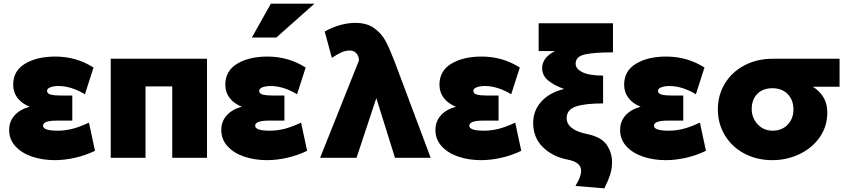

<svg xmlns="http://www.w3.org/2000/svg" viewBox="-20 -862 4616 1049"><path d="M295 -148Q334 -148 373 -157.5Q412 -167 466 -192L499 -38Q447 -13 390 0Q333 13 279 13Q213 13 156 -6Q99 -25 64.5 -62.5Q30 -100 30 -152Q30 -198 59 -231Q88 -264 142 -279Q99 -296 75.5 -327Q52 -358 52 -399Q52 -475 117 -514Q182 -553 282 -553Q397 -553 491 -493L444 -347Q369 -392 300 -392Q273 -392 255 -385Q237 -378 237 -366Q237 -350 257.5 -345Q278 -340 314 -340H375V-203H290Q215 -203 215 -175Q215 -148 295 -148Z M585 -541V0H775V-390H921V0H1111V-541Z M1454 -148Q1493 -148 1532 -157.5Q1571 -167 1625 -192L1658 -38Q1606 -13 1549 0Q1492 13 1438 13Q1372 13 1315 -6Q1258 -25 1223.5 -62.5Q1189 -100 1189 -152Q1189 -198 1218 -231Q1247 -264 1301 -279Q1258 -296 1234.5 -327Q1211 -358 1211 -399Q1211 -475 1276 -514Q1341 -553 1441 -553Q1556 -553 1650 -493L1603 -347Q1528 -392 1459 -392Q1432 -392 1414 -385Q1396 -378 1396 -366Q1396 -350 1416.5 -345Q1437 -340 1473 -340H1534V-203H1449Q1374 -203 1374 -175Q1374 -148 1454 -148ZM1356 -657H1490L1698 -842H1460Z M1729 0H1928L2036 -326L2138 0H2333L2135 -528Q2108 -598 2086 -639Q2064 -680 2024 -708.5Q1984 -737 1922 -737Q1840 -737 1754 -690L1793 -546Q1822 -565 1844.5 -575.5Q1867 -586 1891 -586Q1914 -586 1927.5 -570.5Q1941 -555 1941 -532V-531Z M2624 -148Q2663 -148 2702 -157.5Q2741 -167 2795 -192L2828 -38Q2776 -13 2719 0Q2662 13 2608 13Q2542 13 2485 -6Q2428 -25 2393.5 -62.5Q2359 -100 2359 -152Q2359 -198 2388 -231Q2417 -264 2471 -279Q2428 -296 2404.5 -327Q2381 -358 2381 -399Q2381 -475 2446 -514Q2511 -553 2611 -553Q2726 -553 2820 -493L2773 -347Q2698 -392 2629 -392Q2602 -392 2584 -385Q2566 -378 2566 -366Q2566 -350 2586.5 -345Q2607 -340 2643 -340H2704V-203H2619Q2544 -203 2544 -175Q2544 -148 2624 -148Z M3081 10Q3155 24 3155 71Q3155 104 3124 154L3282 167Q3303 125 3313.5 92.5Q3324 60 3324 24Q3324 -28 3294.5 -71Q3265 -114 3186 -130Q3132 -141 3104 -163Q3076 -185 3076 -216Q3076 -263 3126 -280Q3176 -297 3275 -297V-449Q3199 -449 3162 -467.5Q3125 -486 3125 -514Q3125 -553 3175 -564.5Q3225 -576 3329 -576V-735H2923V-583H3012Q2942 -547 2942 -490Q2942 -450 2974 -423Q3006 -396 3062 -376Q2981 -356 2937 -306.5Q2893 -257 2893 -191Q2893 -110 2946 -58Q2999 -6 3081 10Z M3633 -148Q3672 -148 3711 -157.5Q3750 -167 3804 -192L3837 -38Q3785 -13 3728 0Q3671 13 3617 13Q3551 13 3494 -6Q3437 -25 3402.5 -62.5Q3368 -100 3368 -152Q3368 -198 3397 -231Q3426 -264 3480 -279Q3437 -296 3413.5 -327Q3390 -358 3390 -399Q3390 -475 3455 -514Q3520 -553 3620 -553Q3735 -553 3829 -493L3782 -347Q3707 -392 3638 -392Q3611 -392 3593 -385Q3575 -378 3575 -366Q3575 -350 3595.5 -345Q3616 -340 3652 -340H3713V-203H3628Q3553 -203 3553 -175Q3553 -148 3633 -148Z M4500 -248Q4500 -170 4457.5 -110.5Q4415 -51 4346 -19Q4277 13 4200 13Q4114 13 4046 -23.5Q3978 -60 3940 -123.5Q3902 -187 3902 -264Q3902 -342 3940 -405Q3978 -468 4046.5 -504.5Q4115 -541 4202 -541H4567V-388H4421Q4457 -366 4478.5 -331Q4500 -296 4500 -248ZM4315 -264Q4315 -316 4283.5 -348Q4252 -380 4200 -380Q4148 -380 4117.5 -349Q4087 -318 4087 -266Q4087 -219 4119 -183.5Q4151 -148 4202 -148Q4252 -148 4283.5 -181Q4315 -214 4315 -264Z"/></svg>

Font: Geom Black
Style: Bold
Weight: 900
Version: Version 1.102